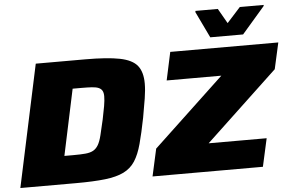

<svg xmlns="http://www.w3.org/2000/svg" viewBox="-58 -992 1644 1078"><g transform="rotate(-5 764.0 -452.5)"><path d="M14 0 161 -688H439Q564 -688 634 -674Q704 -660 732.5 -624.5Q761 -589 761 -524Q761 -487 753.5 -440Q746 -393 735 -333Q718 -247 702 -188Q686 -129 662 -92Q638 -55 597.5 -35Q557 -15 492 -7.5Q427 0 328 0ZM276 -158H326Q368 -158 395 -160.5Q422 -163 439 -172.5Q456 -182 467.5 -201.5Q479 -221 487.5 -255.5Q496 -290 508 -343Q517 -386 522.5 -417.5Q528 -449 528 -472Q528 -492 521.5 -503.5Q515 -515 501 -521Q487 -527 463 -528.5Q439 -530 405 -530H355ZM759 0 793 -154 1193 -530H885L919 -688H1528L1495 -540L1089 -158H1416L1381 0ZM1150 -750 1079 -898 1080 -905H1206L1254 -821L1330 -905H1465L1463 -898L1335 -750Z"/></g></svg>

Font: Saira Expanded ExtraBold
Style: Italic
Weight: 800
Width: 7
Italic angle: -12°
Designer: Hector Gatti with collaboration of the Omnibus-Type team
Foundry: Omnibus-Type
Version: Version 1.101